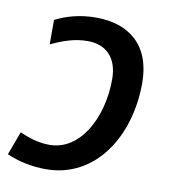

<svg xmlns="http://www.w3.org/2000/svg" viewBox="-77 -609 607 679"><g transform="rotate(10 226.5 -269.5)"><path d="M132 10C308 10 415 -155 415 -349C415 -486 332 -549 215 -549C156 -549 109 -535 69 -515V-427C111 -447 152 -462 200 -462C267 -462 308 -420 308 -344C308 -203 238 -77 130 -77C87 -77 52 -90 22 -103L-9 -19C31 -1 80 10 132 10Z"/></g></svg>

Font: Noto Sans Medium
Style: Italic
Weight: 500
Italic angle: -12°
Designer: Monotype Design Team
Foundry: Monotype Imaging Inc.
Version: Version 2.013